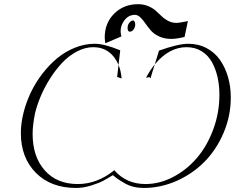

<svg xmlns="http://www.w3.org/2000/svg" viewBox="-20 -928 1158 931"><path d="M751 -682.6Q844.7 -715.8 892.1 -715.8Q941.9 -715.8 981.9 -694.6Q1022 -673.3 1047.1 -637Q1072.3 -600.6 1085.7 -554.2Q1099.1 -507.8 1099.1 -455.1Q1099.1 -365.7 1064.2 -283.9Q1029.3 -202.1 971.7 -143.8Q914.1 -85.4 836.7 -51Q759.3 -16.6 677.2 -16.6Q650.9 -16.6 627.9 -22.2Q605 -27.8 584.7 -39.3Q564.5 -50.8 554.2 -57.9Q543.9 -64.9 527.3 -78.6Q498.5 -61 478.8 -50.5Q459 -40 421.4 -28.3Q383.8 -16.6 349.1 -16.6Q226.6 -16.6 153.8 -90.1Q81.1 -163.6 81.1 -282.7Q81.1 -329.6 93.8 -380.4Q106.4 -431.2 129.2 -479Q151.9 -526.9 185.1 -570.1Q218.3 -613.3 257.1 -645.5Q295.9 -677.7 343.5 -696.8Q391.1 -715.8 439.9 -715.8Q485.8 -715.8 563 -684.1Q555.7 -622.6 554.7 -613.3Q538.1 -653.8 506.8 -676.5Q475.6 -699.2 432.6 -699.2Q392.1 -699.2 352.3 -678Q312.5 -656.7 280.8 -622.8Q249 -588.9 221.9 -545.9Q194.8 -502.9 176.8 -459.7Q158.7 -416.5 149.4 -376.5Q138.2 -320.3 138.2 -278.3Q138.2 -168.5 196.8 -102.1Q255.4 -35.6 357.4 -35.6Q451.2 -35.6 534.2 -102.5Q592.8 -35.6 685.5 -35.6Q753.9 -35.6 819.3 -69.8Q884.8 -104 934.3 -161.6Q983.9 -219.2 1013.9 -300Q1043.9 -380.9 1043.9 -468.3Q1043.9 -512.7 1035.2 -552.5Q1026.4 -592.3 1008.1 -626Q989.7 -659.7 958 -679.4Q926.3 -699.2 884.3 -699.2Q799.8 -699.2 730.5 -615.7Q744.1 -659.2 751 -682.6ZM891.1 -825.7 875 -749Q836.4 -739.3 810.5 -739.3Q777.3 -739.3 751.7 -751.2Q726.1 -763.2 711.2 -780.5Q696.3 -797.9 684.6 -814.9Q672.9 -832 660.4 -844Q647.9 -856 634.3 -856Q604.5 -856 584.7 -831.3Q564.9 -806.6 564.9 -776.9Q564.9 -764.6 568.8 -751.5L490.7 -718.3Q487.8 -738.3 487.8 -746.1Q487.8 -816.4 533.9 -862.1Q580.1 -907.7 649.4 -907.7Q676.3 -907.7 698.5 -898.4Q720.7 -889.2 735.6 -875.7Q750.5 -862.3 764.4 -848.9Q778.3 -835.4 796.6 -826.2Q814.9 -816.9 836.4 -816.9Q848.6 -816.9 891.1 -825.7ZM599.1 -797.9 599.6 -801.3 599.1 -799.3Q601.1 -811 608.9 -819.8Q616.7 -828.6 625 -828.6Q629.9 -828.6 632.8 -823Q635.7 -817.4 635.7 -809.1Q635.7 -795.4 627.7 -784.9Q619.6 -774.4 609.4 -774.4Q598.6 -774.4 598.6 -793.9Q598.6 -796.4 599.1 -797.9ZM710 -548.3 704.1 -554.2 688 -550.8Q706.1 -585.9 730.5 -615.7Q726.6 -605.5 719.2 -580.1Q711.9 -554.7 710 -548.3ZM548.3 -556.6Q549.3 -568.4 552 -589.8Q554.7 -611.3 554.7 -613.3Q565.9 -587.9 569.8 -547.4L545.9 -555.7L547.4 -556.2Q547.9 -556.2 548.3 -556.6Z"/></svg>

Font: Flanker
Style: Bold Italic
Weight: 700
Italic angle: -12°
Designer: Flanker
Version: Version 2.000